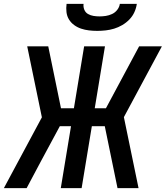

<svg xmlns="http://www.w3.org/2000/svg" viewBox="-25 -975 859 995"><path d="M-5 0 192 -367 116 -735H225L291 -414H358L411 -735H519L466 -414H524Q567 -494 610 -574.5Q653 -655 696 -735H814L617 -368L693 0H584L518 -321H451L398 0H290L343 -321H285L188 -141L113 0ZM479 -815Q457 -815 436 -817.5Q415 -820 395.5 -826.5Q376 -833 359.5 -845Q343 -857 332.5 -874Q322 -891 319.5 -912Q317 -933 320 -955H408Q406 -939 412 -924.5Q418 -910 431 -902.5Q444 -895 459.5 -892.5Q475 -890 491 -890Q507 -890 523.5 -892.5Q540 -895 556 -902.5Q572 -910 583 -924.5Q594 -939 596 -955H684Q681 -933 671.5 -912Q662 -891 645.5 -874Q629 -857 608.5 -845Q588 -833 566.5 -826.5Q545 -820 523 -817.5Q501 -815 479 -815Z"/></svg>

Font: Iosevka Aile Semibold
Style: Italic
Weight: 600
Italic angle: -9°
Designer: Belleve Invis
Foundry: Belleve Invis
Version: Version 31.1.0; ttfautohint (v1.8.4)